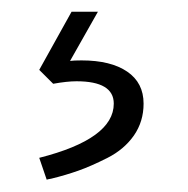

<svg xmlns="http://www.w3.org/2000/svg" viewBox="-20 -28 315 322"><path d="M45.8 236.7Q170.8 205 170.8 145.8Q170.8 108.3 108.3 108.3Q92.5 108.3 69.2 112.5L45.8 89.2L100 -8.3H144.2L97.5 74.2Q103.3 73.3 116.7 73.3Q165.8 73.3 193.3 92.1Q220.8 110.8 220.8 145.8Q220.8 175.8 204.6 199.2Q188.3 222.5 160.4 236.7Q132.5 250.8 111.2 258.3Q90 265.8 65.8 271.7Q60.8 272.5 58.3 273.3Z"/></svg>

Font: Boon
Style: Regular
Weight: 400
Designer: Sungsit Sawaiwan
Foundry: FontUni
Version: Version 3.0